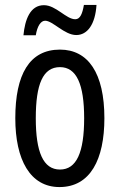

<svg xmlns="http://www.w3.org/2000/svg" viewBox="-20 -841 485 778"><path d="M75 -698H125C131 -735 145 -757 163 -757C194 -757 241 -699 289 -699C334 -699 366 -742 371 -821H320C314 -786 305 -763 285 -763C248 -763 207 -820 158 -820C102 -820 81 -761 75 -698ZM403 -362C403 -545 337 -640 223 -640C99 -640 42 -539 42 -362C42 -194 102 -83 221 -83C346 -83 403 -195 403 -362ZM125 -362C125 -500 154 -569 223 -569C290 -569 321 -500 321 -362C321 -223 290 -154 223 -154C155 -154 125 -225 125 -362Z"/></svg>

Font: Noto Sans Kannada UI ExtraCondensed
Style: Regular
Weight: 400
Width: 2
Designer: Jelle Bosma - Monotype Design Team
Foundry: Monotype Imaging Inc.
Version: Version 2.005